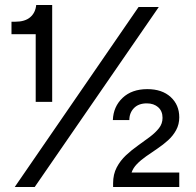

<svg xmlns="http://www.w3.org/2000/svg" viewBox="-20 -749 785 769"><path d="M123 -341V-612H26V-662H41Q80 -662 101 -680Q122 -698 125 -729H189V-341ZM39 0 535 -721H616L119 0ZM433 0V-15Q433 -51 447.5 -78.5Q462 -106 484.5 -127Q507 -148 532.5 -166Q558 -184 580.5 -201Q603 -218 617 -236Q631 -254 631 -277Q631 -304 613.5 -319.5Q596 -335 568 -335Q535 -335 516.5 -316Q498 -297 498 -268H432Q434 -322 471 -357Q508 -392 570 -392Q629 -392 663.5 -360.5Q698 -329 698 -279Q698 -251 685.5 -228Q673 -205 653 -187Q633 -169 610 -153.5Q587 -138 565.5 -123Q544 -108 528.5 -92Q513 -76 507 -58H698V0Z"/></svg>

Font: Mona Sans ExtraLight Medium
Style: Regular
Weight: 500
Version: Version 2.000